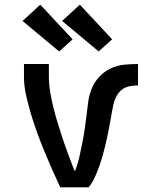

<svg xmlns="http://www.w3.org/2000/svg" viewBox="-20 -805 640 825"><path d="M239 0Q221 -38 204 -76.5Q187 -115 171 -154Q155 -193 140.5 -232.5Q126 -272 114 -312Q102 -352 92.5 -393.5Q83 -435 83 -477V-530H190V-477Q190 -442 196 -407.5Q202 -373 210.5 -339Q219 -305 229.5 -271.5Q240 -238 251 -204.5Q262 -171 274.5 -138.5Q287 -106 299 -73L300 -74L303 -70V-71Q314 -99 320.5 -128.5Q327 -158 333 -187.5Q339 -217 343.5 -247Q348 -277 351.5 -307Q355 -337 359 -367Q363 -397 374.5 -425Q386 -453 407 -475.5Q428 -498 455.5 -511Q483 -524 513 -527Q543 -530 573 -530V-438Q555 -438 536.5 -434.5Q518 -431 503 -419Q488 -407 479.5 -390Q471 -373 467 -355Q463 -337 460 -318.5Q457 -300 453.5 -281.5Q450 -263 446.5 -245Q443 -227 439 -208.5Q435 -190 430.5 -172Q426 -154 421 -136Q416 -118 410 -100.5Q404 -83 397 -65.5Q390 -48 381.5 -31.5Q373 -15 361 0ZM404 -584 247 -715 323 -785 462 -636ZM234 -584 77 -715 153 -785 292 -636Z"/></svg>

Font: Iosevka Curly SmBdEx
Style: Regular
Weight: 600
Width: 7
Monospace: yes
Designer: Belleve Invis
Foundry: Belleve Invis
Version: Version 11.1.0; ttfautohint (v1.8.3)